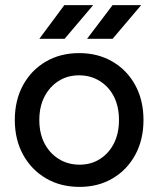

<svg xmlns="http://www.w3.org/2000/svg" viewBox="-20 -720 620 752"><path d="M292 12Q217 12 160 -21.5Q103 -55 70.5 -114Q38 -173 38 -250Q38 -327 70 -386Q102 -445 159 -478.5Q216 -512 290 -512Q364 -512 421 -478.5Q478 -445 510 -386Q542 -327 542 -250Q542 -173 510 -114Q478 -55 421.5 -21.5Q365 12 292 12ZM292 -75Q337 -75 372 -97.5Q407 -120 426.5 -159Q446 -198 446 -250Q446 -302 426.5 -341Q407 -380 371 -402.5Q335 -425 290 -425Q244 -425 209 -402.5Q174 -380 154 -341Q134 -302 134 -250Q134 -198 154 -159Q174 -120 210 -97.5Q246 -75 292 -75ZM321 -568 421 -700H533L421 -568ZM134 -568 232 -700H345L233 -568Z"/></svg>

Font: Figtree Light Medium
Style: Regular
Weight: 500
Version: Version 2.001;gftools[0.9.30]